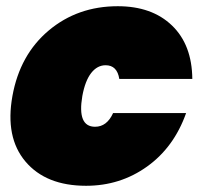

<svg xmlns="http://www.w3.org/2000/svg" viewBox="-20 -591 649 618"><path d="M359 -571Q469 -571 533.5 -509Q598 -447 599 -337H364Q357 -381 320 -381Q293 -381 273.5 -356Q254 -331 245 -282Q228 -183 286 -183Q324 -183 344 -227H579Q540 -117 453.5 -55Q367 7 257 7Q128 7 62 -71Q-4 -149 20 -282Q44 -415 137 -493Q230 -571 359 -571Z"/></svg>

Font: Poppins Black
Style: Italic
Weight: 900
Italic angle: -10°
Designer: Ninad Kale (Devanagari), Jonny Pinhorn (Latin)
Foundry: Indian Type Foundry
Version: Version 3.200;PS 1.000;hotconv 16.6.54;makeotf.lib2.5.65590